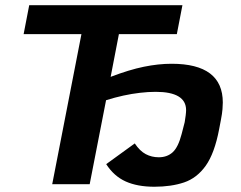

<svg xmlns="http://www.w3.org/2000/svg" viewBox="-20 -708 926 738"><path d="M822.3 -211.4Q804.7 -118.7 770.8 -71Q736.8 -23.4 687.5 -6.8Q638.2 9.8 573.2 9.8Q508.3 9.8 463.1 -10.5Q418 -30.8 388.2 -77.1L498 -156.7Q517.6 -127.4 540.3 -115.5Q563 -103.5 590.3 -103.5Q622.6 -103.5 643.8 -122.8Q665 -142.1 678.2 -192.9L689.9 -238.3Q692.4 -252.9 693.8 -264.9Q695.3 -276.9 695.3 -284.7Q695.3 -319.8 666 -337.4Q636.7 -355 578.6 -355Q549.3 -355 518.1 -351.3Q486.8 -347.7 454.3 -340.6Q421.9 -333.5 387.7 -322.8L324.7 0H180.7L293 -576.7H70.8L92.3 -688H681.2L659.7 -576.7H437L405.3 -412.6Q476.6 -439.9 532.7 -451.4Q588.9 -462.9 639.6 -462.9Q836.4 -462.9 836.4 -314Q836.4 -305.2 835.2 -288.6Q834 -272 829.1 -247.1Z"/></svg>

Font: Arimo
Style: Italic
Weight: 400
Italic angle: -12°
Designer: Steve Matteson
Foundry: Monotype Imaging Inc.
Version: Version 1.33